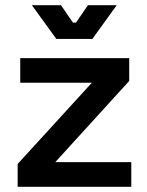

<svg xmlns="http://www.w3.org/2000/svg" viewBox="-20 -720 568 740"><path d="M319 -700 273 -633H261L215 -700H103L197 -570H336L430 -700ZM58 -496V-401H334L48 -88V0H486V-95H193L478 -408V-496Z"/></svg>

Font: Space Text SemiBold
Style: Regular
Weight: 600
Designer: Florian Karsten (Space Text), Colophon Foundry (Space Mono)
Foundry: Florian Karsten
Version: Version 1.003;PS 001.003;hotconv 1.0.88;makeotf.lib2.5.64775